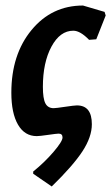

<svg xmlns="http://www.w3.org/2000/svg" viewBox="-20 -491 402 694"><path d="M167 183 100 137V129Q141 96 173.5 58Q206 20 206 6Q206 -8 192 -8Q185 -8 154 -3.5Q123 1 113 1Q69 1 45 -40.5Q21 -82 21 -156Q21 -294 94 -382.5Q167 -471 280 -471L358 -448L362 -435L328 -349L302 -347Q270 -380 245 -380Q197 -380 166 -322.5Q135 -265 135 -177Q135 -135 144 -117.5Q153 -100 174 -100Q182 -100 215.5 -105Q249 -110 258 -110Q312 -110 312 -42Q312 4 278 56Q244 108 167 183Z"/></svg>

Font: Alegreya Sans SC
Style: Bold Italic
Weight: 700
Italic angle: -7°
Designer: Juan Pablo del Peral
Foundry: Huerta Tipografica
Version: Version 2.007